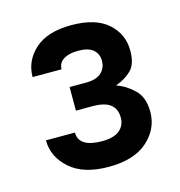

<svg xmlns="http://www.w3.org/2000/svg" viewBox="-73 -855 515 550"><g transform="rotate(-15 185.0 -580.0)"><path d="M185 -370Q110 -370 70 -405.5Q30 -441 30 -490H116Q116 -468 133.5 -457Q151 -446 185 -446Q220 -446 237 -460Q254 -474 254 -498Q254 -523 237.5 -536.5Q221 -550 184 -550H135V-620H184Q214 -620 229 -633.5Q244 -647 244 -669Q244 -689 230 -701.5Q216 -714 185 -714Q158 -714 142 -704Q126 -694 126 -675H40Q40 -723 77 -756.5Q114 -790 185 -790Q257 -790 293.5 -757.5Q330 -725 330 -676Q330 -637 312.5 -619Q295 -601 265 -590Q295 -579 317.5 -556.5Q340 -534 340 -492Q340 -441 300 -405.5Q260 -370 185 -370Z"/></g></svg>

Font: Golos Text
Style: Regular
Weight: 400
Designer: A.Korolkova, Vitaly Kuzmin
Foundry: ParaType Ltd
Version: Version 2.004